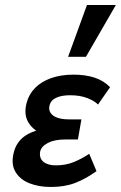

<svg xmlns="http://www.w3.org/2000/svg" viewBox="-20 -731 481 764"><path d="M182 13Q134 13 96.5 -2Q59 -17 41 -48Q23 -79 35 -125Q49 -181 106 -204.5Q163 -228 241 -228L236 -182Q188 -182 149 -198Q110 -214 92 -245.5Q74 -277 86 -322Q95 -356 119.5 -381Q144 -406 183 -420Q222 -434 273 -434Q320 -434 356.5 -422Q393 -410 418 -384L370 -315Q357 -329 328 -340.5Q299 -352 259 -352Q225 -352 203.5 -342Q182 -332 177 -311Q173 -294 181.5 -281.5Q190 -269 208.5 -262.5Q227 -256 254 -256H304L290 -176H240Q197 -176 171 -162.5Q145 -149 140 -129Q135 -102 152.5 -87.5Q170 -73 202 -73Q242 -73 274.5 -86.5Q307 -100 335 -119L364 -50Q321 -19 279 -3Q237 13 182 13ZM251 -505 326 -711H441L322 -505Z"/></svg>

Font: Ysabeau Infant
Style: Bold Italic
Weight: 700
Italic angle: -12°
Designer: Christian Thalmann (Catharsis Fonts)
Version: Version 2.001;gftools[0.9.30]; featfreeze: ss01,ss02,lnum